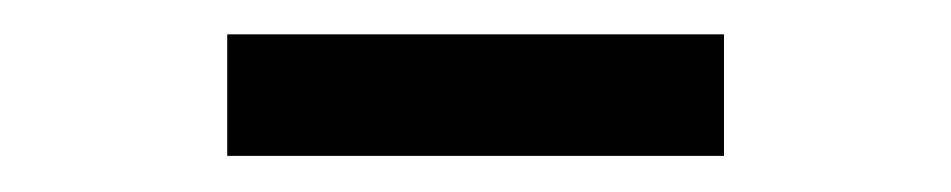

<svg xmlns="http://www.w3.org/2000/svg" viewBox="-20 -652 540 109"><path d="M109 -563.5V-632.5H391V-563.5Z"/></svg>

Font: Newsreader 16pt 16pt
Style: Bold
Weight: 700
Version: Version 1.003